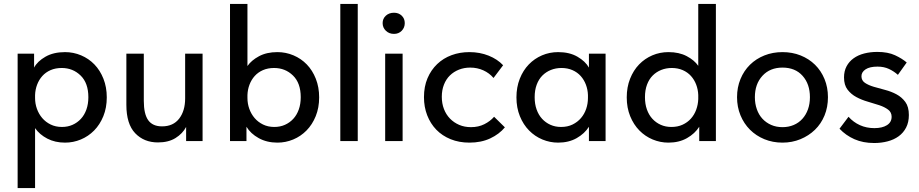

<svg xmlns="http://www.w3.org/2000/svg" viewBox="-20 -720 4690 980"><path d="M70 240V-446H154V-375Q171 -407 212 -430.5Q253 -454 312 -454Q355 -454 394 -437.5Q433 -421 462 -391Q491 -361 508 -318Q525 -275 525 -223Q525 -170 507.5 -127Q490 -84 460.5 -54Q431 -24 392.5 -8Q354 8 312 8Q261 8 221.5 -12.5Q182 -33 159 -66V240ZM295 -373Q263 -373 238 -362Q213 -351 196 -332Q179 -313 169.5 -288Q160 -263 159 -235V-220Q159 -191 168.5 -164.5Q178 -138 195.5 -117.5Q213 -97 238.5 -84.5Q264 -72 296 -72Q326 -72 350.5 -83Q375 -94 393 -113.5Q411 -133 421 -161Q431 -189 431 -224Q431 -296 391.5 -334.5Q352 -373 295 -373Z M786 7Q715 7 670 -40Q625 -87 625 -185V-446H714V-205Q714 -138 736.5 -106.5Q759 -75 807 -75Q864 -75 894.5 -114.5Q925 -154 925 -218V-446H1014V0H930V-72Q912 -38 876 -15.5Q840 7 786 7Z M1154 0V-700H1243V-383Q1263 -412 1302 -433Q1341 -454 1396 -454Q1439 -454 1478 -437.5Q1517 -421 1546 -391Q1575 -361 1592 -318Q1609 -275 1609 -223Q1609 -170 1591.5 -127Q1574 -84 1544.5 -54Q1515 -24 1476.5 -8Q1438 8 1396 8Q1342 8 1300.5 -15Q1259 -38 1238 -73V0ZM1379 -373Q1347 -373 1322 -362Q1297 -351 1280 -332Q1263 -313 1253.5 -288Q1244 -263 1243 -235V-220Q1243 -191 1252.5 -164.5Q1262 -138 1279.5 -117.5Q1297 -97 1322.5 -84.5Q1348 -72 1380 -72Q1410 -72 1434.5 -83Q1459 -94 1477 -113.5Q1495 -133 1505 -161Q1515 -189 1515 -224Q1515 -296 1475.5 -334.5Q1436 -373 1379 -373Z M1717 -700H1806V0H1717Z M1946 -446H2035V0H1946ZM1991 -547Q1966 -547 1949.5 -563Q1933 -579 1933 -602Q1933 -625 1949.5 -640Q1966 -655 1991 -655Q2015 -655 2030.5 -640Q2046 -625 2046 -602Q2046 -579 2030.5 -563Q2015 -547 1991 -547Z M2376 8Q2323 8 2280 -9.5Q2237 -27 2207 -58Q2177 -89 2160.5 -131.5Q2144 -174 2144 -224Q2144 -278 2162 -320.5Q2180 -363 2211.5 -393Q2243 -423 2285 -438.5Q2327 -454 2376 -454Q2429 -454 2474 -436Q2519 -418 2548 -387L2499 -322Q2478 -347 2447 -361Q2416 -375 2380 -375Q2349 -375 2322.5 -364.5Q2296 -354 2276.5 -335Q2257 -316 2246 -288Q2235 -260 2235 -226Q2235 -192 2246 -163.5Q2257 -135 2277 -114.5Q2297 -94 2324 -82.5Q2351 -71 2384 -71Q2422 -71 2452 -86Q2482 -101 2502 -124L2557 -70Q2528 -35 2482 -13.5Q2436 8 2376 8Z M2829 8Q2787 8 2748.5 -8Q2710 -24 2680.5 -54Q2651 -84 2633.5 -127Q2616 -170 2616 -223Q2616 -275 2633 -318Q2650 -361 2679 -391Q2708 -421 2746.5 -437.5Q2785 -454 2829 -454Q2887 -454 2927.5 -430.5Q2968 -407 2986 -375V-446H3071V0H2986V-73Q2964 -38 2923.5 -15Q2883 8 2829 8ZM2844 -72Q2877 -72 2902.5 -84.5Q2928 -97 2945.5 -117.5Q2963 -138 2972 -164.5Q2981 -191 2981 -220V-235Q2980 -263 2970.5 -288Q2961 -313 2944 -332Q2927 -351 2902 -362Q2877 -373 2846 -373Q2817 -373 2792 -363Q2767 -353 2748.5 -334.5Q2730 -316 2719.5 -288Q2709 -260 2709 -224Q2709 -189 2719 -161Q2729 -133 2747 -113.5Q2765 -94 2789.5 -83Q2814 -72 2844 -72Z M3392 8Q3350 8 3311.5 -8Q3273 -24 3243.5 -54Q3214 -84 3196.5 -127Q3179 -170 3179 -223Q3179 -275 3196 -318Q3213 -361 3242 -391Q3271 -421 3309.5 -437.5Q3348 -454 3392 -454Q3446 -454 3485 -433.5Q3524 -413 3544 -384V-700H3634V0H3549V-73Q3527 -38 3486.5 -15Q3446 8 3392 8ZM3407 -72Q3439 -72 3464 -83.5Q3489 -95 3506.5 -114.5Q3524 -134 3533.5 -160Q3543 -186 3544 -214V-235Q3543 -263 3533.5 -288Q3524 -313 3507 -332Q3490 -351 3465 -362Q3440 -373 3409 -373Q3380 -373 3355 -363Q3330 -353 3311.5 -334.5Q3293 -316 3282.5 -288Q3272 -260 3272 -224Q3272 -189 3282 -161Q3292 -133 3310 -113.5Q3328 -94 3352.5 -83Q3377 -72 3407 -72Z M3974 8Q3924 8 3881.5 -9.5Q3839 -27 3808 -58Q3777 -89 3759.5 -131.5Q3742 -174 3742 -224Q3742 -274 3759.5 -316.5Q3777 -359 3808 -389.5Q3839 -420 3881.5 -437Q3924 -454 3974 -454Q4024 -454 4066.5 -437Q4109 -420 4140 -389.5Q4171 -359 4188.5 -316.5Q4206 -274 4206 -224Q4206 -173 4188.5 -130.5Q4171 -88 4139.5 -57.5Q4108 -27 4065.5 -9.5Q4023 8 3974 8ZM3974 -71Q4005 -71 4031 -82Q4057 -93 4075.5 -113.5Q4094 -134 4104 -162Q4114 -190 4114 -224Q4114 -291 4076.5 -333Q4039 -375 3974 -375Q3910 -375 3871.5 -333Q3833 -291 3833 -224Q3833 -191 3843 -162.5Q3853 -134 3871.5 -114Q3890 -94 3916 -82.5Q3942 -71 3974 -71Z M4442 10Q4385 10 4341 -9.5Q4297 -29 4265 -63L4311 -124Q4336 -96 4369.5 -81Q4403 -66 4443 -66Q4483 -66 4507 -81Q4531 -96 4531 -124Q4531 -147 4513 -160.5Q4495 -174 4468 -183Q4441 -192 4409.5 -201Q4378 -210 4351 -224.5Q4324 -239 4306 -262.5Q4288 -286 4288 -325Q4288 -357 4301 -381.5Q4314 -406 4337 -422.5Q4360 -439 4391 -447Q4422 -455 4458 -455Q4512 -455 4548.5 -438Q4585 -421 4608 -401L4563 -338Q4543 -356 4517.5 -368Q4492 -380 4459 -380Q4419 -380 4398 -366Q4377 -352 4377 -331Q4377 -309 4395 -297Q4413 -285 4440 -277Q4467 -269 4498 -261Q4529 -253 4556 -238.5Q4583 -224 4601 -199.5Q4619 -175 4619 -133Q4619 -96 4605 -69Q4591 -42 4567 -24.5Q4543 -7 4510.5 1.5Q4478 10 4442 10Z"/></svg>

Font: Tilda Sans Medium
Style: Regular
Weight: 500
Designer: ParaType Ltd
Foundry: ParaType Ltd
Version: Version 1.009